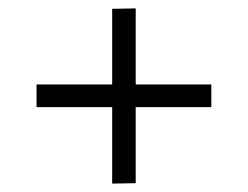

<svg xmlns="http://www.w3.org/2000/svg" viewBox="-20 -565 590 457"><path d="M483 -310H303V-129L247 -128V-310H67V-364H247V-544L303 -545V-364H483Z"/></svg>

Font: Biryani UltraLight
Style: Regular
Weight: 250
Designer: Dan Reynolds and Mathieu Réguer
Foundry: Dan Reynolds and Mathieu Réguer
Version: Version 1.003; ttfautohint (v1.1) -l 5 -r 5 -G 72 -x 0 -D la